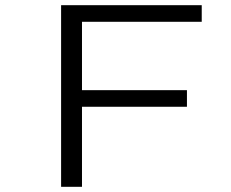

<svg xmlns="http://www.w3.org/2000/svg" viewBox="-20 -720 890 740"><path d="M757.5 -636H296V-372.5H700.5V-308.5H296V0H215.5V-700H757.5Z"/></svg>

Font: League Mono Wide Light
Style: Regular
Weight: 300
Width: 8
Designer: Tyler Finck
Foundry: The League of Moveable Type / Tyler Finck
Version: Version 2.210